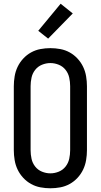

<svg xmlns="http://www.w3.org/2000/svg" viewBox="-20 -1001 540 1029"><path d="M250 8Q223 8 196.5 3Q170 -2 146.5 -15Q123 -28 104.5 -48Q86 -68 74.5 -92Q63 -116 58.5 -143Q54 -170 54 -196V-539Q54 -565 58.5 -592Q63 -619 74.5 -643Q86 -667 104.5 -687Q123 -707 146.5 -720Q170 -733 196.5 -738Q223 -743 250 -743Q277 -743 303.5 -738Q330 -733 353.5 -720Q377 -707 395.5 -687Q414 -667 425.5 -643Q437 -619 441.5 -592Q446 -565 446 -539V-196Q446 -170 441.5 -143Q437 -116 425.5 -92Q414 -68 395.5 -48Q377 -28 353.5 -15Q330 -2 303.5 3Q277 8 250 8ZM250 -72Q273 -72 295 -81Q317 -90 331.5 -108.5Q346 -127 351 -150Q356 -173 356 -196V-539Q356 -562 351 -585Q346 -608 331.5 -626.5Q317 -645 295 -654Q273 -663 250 -663Q227 -663 205 -654Q183 -645 168.5 -626.5Q154 -608 149 -585Q144 -562 144 -539V-196Q144 -173 149 -150Q154 -127 168.5 -108.5Q183 -90 205 -81Q227 -72 250 -72ZM238 -794 185 -836 305 -981 370 -929Z"/></svg>

Font: Iosevka Curly Medium
Style: Regular
Weight: 500
Monospace: yes
Designer: Belleve Invis
Foundry: Belleve Invis
Version: Version 22.1.2; ttfautohint (v1.8.4)